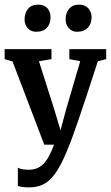

<svg xmlns="http://www.w3.org/2000/svg" viewBox="-27 -624 478 828"><path d="M99 184Q68 184 50 178V99Q63 108 98 108Q134 108 159 84Q184 60 206 0H164L27 -359L-7 -369V-412H195V-369L141 -360L207 -152L234 -62L258 -152L319 -360L272 -369V-412H431V-369L395 -360Q294 -47 268 11Q233 102 196 143Q159 184 99 184ZM129 -487Q106 -487 92.5 -502.5Q79 -518 79 -540Q79 -568 94 -586Q109 -604 138 -604Q164 -604 177.5 -588.5Q191 -573 191 -550Q191 -522 175.5 -504.5Q160 -487 129 -487ZM305 -487Q283 -487 269.5 -503Q256 -519 256 -540Q256 -568 271 -586Q286 -604 314 -604Q340 -604 354 -588Q368 -572 368 -550Q368 -522 352 -504.5Q336 -487 305 -487Z"/></svg>

Font: Aikya SemiBold
Style: Regular
Weight: 600
Designer: Neelakash Kshetrimayum (Latin subset based on Merriweather by Eben Sorkin)
Foundry: Brand New Type
Version: Version 1.00 b005